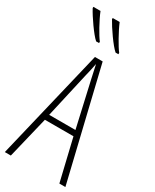

<svg xmlns="http://www.w3.org/2000/svg" viewBox="-239 -1014 871 1076"><g transform="rotate(30 196.0 -476.5)"><path d="M193 -953H148V-945C170 -904 229 -818 259 -793H277V-802C258 -825 211 -908 193 -953ZM69 -953H23V-945C45 -903 104 -818 133 -793H152V-802C132 -826 88 -905 69 -953ZM353 0H392L221 -714H171L0 0H39L104 -269H289ZM215 -596 281 -305H111L177 -597C185 -631 191 -654 196 -683C202 -654 207 -630 215 -596Z"/></g></svg>

Font: Noto Sans ExtraCondensed ExtraLight
Style: Regular
Weight: 200
Width: 2
Designer: Monotype Design Team
Foundry: Monotype Imaging Inc.
Version: Version 2.013